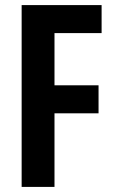

<svg xmlns="http://www.w3.org/2000/svg" viewBox="-20 -734 448 754"><path d="M194 -289H367V-399H194V-604H379V-714H65V0H194Z"/></svg>

Font: Noto Sans UI Condensed
Style: Bold
Weight: 700
Width: 3
Designer: Monotype Design Team
Foundry: Monotype Imaging Inc.
Version: 1.001